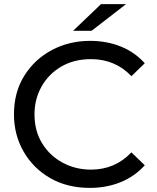

<svg xmlns="http://www.w3.org/2000/svg" viewBox="-20 -907 763 935"><path d="M418 8Q307 8 224 -40Q141 -88 94.5 -169.5Q48 -251 48 -350Q48 -458 98.5 -538.5Q149 -619 233 -663.5Q317 -708 419 -708Q499 -708 567 -681Q635 -654 685 -599L620 -536Q541 -619 423 -619Q340 -619 278 -582.5Q216 -546 182 -485Q148 -424 148 -350Q148 -269 185.5 -208.5Q223 -148 285.5 -114.5Q348 -81 423 -81Q540 -81 620 -165L685 -102Q635 -47 566.5 -19.5Q498 8 418 8ZM426 -757H336L472 -887H594Z"/></svg>

Font: Argentum Novus
Style: Regular
Weight: 400
Designer: Julieta Ulanovsky
Foundry: Julieta Ulanovsky
Version: Version 7.20;July 27, 2021;FontCreator 13.0.0.2683 64-bit